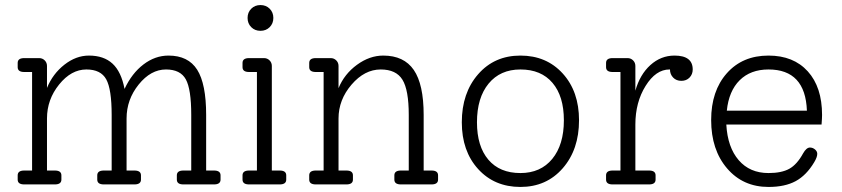

<svg xmlns="http://www.w3.org/2000/svg" viewBox="-20 -730 3331 760"><path d="M827 -55Q853 -55 853 -36V-19Q853 0 827 0H706Q680 0 680 -19V-36Q680 -55 706 -55H737V-275Q737 -377 715.5 -416Q694 -455 637 -455Q577 -455 529 -395.5Q481 -336 481 -261V-55H512Q538 -55 538 -36V-19Q538 0 512 0H391Q365 0 365 -19V-36Q365 -55 391 -55H422V-275Q422 -377 400.5 -416Q379 -455 322 -455Q262 -455 214 -395.5Q166 -336 166 -261V-55H197Q223 -55 223 -36V-19Q223 0 197 0H76Q50 0 50 -19V-36Q50 -55 76 -55H107V-445H76Q50 -445 50 -464V-481Q50 -500 76 -500H135Q148 -500 157 -491Q166 -482 166 -469V-382Q189 -438 235 -474Q281 -510 332 -510Q391 -510 425.5 -478Q460 -446 473 -378Q502 -440 548 -475Q594 -510 647 -510Q725 -510 760.5 -454Q796 -398 796 -275V-55Z M1047.5 -622.5Q1033 -608 1011 -608Q989 -608 974.5 -622.5Q960 -637 960 -659Q960 -681 974.5 -695.5Q989 -710 1011 -710Q1033 -710 1047.5 -695.5Q1062 -681 1062 -659Q1062 -637 1047.5 -622.5ZM966 0Q940 0 940 -19V-36Q940 -55 966 -55H997V-445H966Q940 -445 940 -464V-481Q940 -500 966 -500H1025Q1038 -500 1047 -491Q1056 -482 1056 -469V-55H1087Q1113 -55 1113 -36V-19Q1113 0 1087 0Z M1688 -55Q1714 -55 1714 -36V-19Q1714 0 1688 0H1567Q1541 0 1541 -19V-36Q1541 -55 1567 -55H1598V-275Q1598 -374 1573 -414.5Q1548 -455 1487 -455Q1423 -455 1371.5 -395Q1320 -335 1320 -261V-55H1351Q1377 -55 1377 -36V-19Q1377 0 1351 0H1230Q1204 0 1204 -19V-36Q1204 -55 1230 -55H1261V-445H1230Q1204 -445 1204 -464V-481Q1204 -500 1230 -500H1289Q1302 -500 1311 -491Q1320 -482 1320 -469V-381Q1343 -437 1393 -473.5Q1443 -510 1497 -510Q1579 -510 1618 -453Q1657 -396 1657 -275V-55Z M1808 -246Q1808 -362 1872.5 -436Q1937 -510 2040 -510Q2143 -510 2207.5 -439Q2272 -368 2272 -254Q2272 -138 2207.5 -64Q2143 10 2040 10Q1937 10 1872.5 -61Q1808 -132 1808 -246ZM2040 -45Q2120 -45 2166 -101Q2212 -157 2212 -254Q2212 -349 2167 -402Q2122 -455 2040 -455Q1960 -455 1914 -399Q1868 -343 1868 -246Q1868 -151 1913 -98Q1958 -45 2040 -45Z M2650 -510Q2722 -510 2722 -455Q2722 -436 2709.5 -423Q2697 -410 2677 -410Q2657 -410 2644.5 -423Q2632 -436 2632 -455H2630Q2576 -455 2535.5 -390Q2495 -325 2495 -237V-55H2549Q2575 -55 2575 -36V-19Q2575 0 2549 0H2405Q2379 0 2379 -19V-36Q2379 -55 2405 -55H2436V-445H2405Q2379 -445 2379 -464V-481Q2379 -500 2405 -500H2464Q2477 -500 2486 -491Q2495 -482 2495 -469V-371Q2513 -435 2554.5 -472.5Q2596 -510 2650 -510Z M3234 -275Q3234 -263 3232 -237H2855Q2860 -147 2904 -96Q2948 -45 3022 -45Q3074 -45 3104.5 -62Q3135 -79 3159 -123Q3172 -146 3186 -146Q3197 -146 3206 -138.5Q3215 -131 3215 -121Q3215 -108 3203 -88Q3172 -36 3129.5 -13Q3087 10 3022 10Q2921 10 2858 -63.5Q2795 -137 2795 -255Q2795 -370 2857 -440Q2919 -510 3022 -510Q3121 -510 3177.5 -447.5Q3234 -385 3234 -275ZM3022 -455Q2951 -455 2908 -412.5Q2865 -370 2857 -292H3174Q3168 -455 3022 -455Z"/></svg>

Font: Solway Light
Style: Regular
Weight: 300
Designer: Mariya V. Pigoulevskaya
Foundry: The Northern Block Ltd.
Version: Version 1.000;hotconv 1.0.109;makeotfexe 2.5.65596